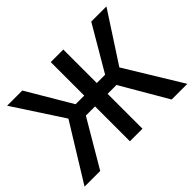

<svg xmlns="http://www.w3.org/2000/svg" viewBox="-143 -965 1219 1219"><g transform="rotate(-45 466.5 -355.5)"><path d="M790.5 0H931.2L699.7 -378.9L915.5 -710.9H779.3L603 -410.2H528.3V-710.9H415.5V-410.2H337.9L160.2 -710.9H23.9L241.2 -377.9L8.3 0H148.9L333 -313H415.5V0H528.3V-313H607.9Z"/></g></svg>

Font: Bert Sans Medium
Style: Regular
Weight: 500
Designer: Christian Robertson (Google), Cristiano Sobral
Foundry: Google, Cristiano Sobral
Version: Version 3.101